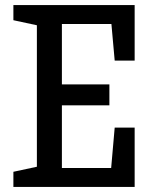

<svg xmlns="http://www.w3.org/2000/svg" viewBox="-20 -740 605 760"><path d="M33 -60 126 -80V-640L33 -660V-720H513V-500H434L421 -645H225V-406H413V-323H225V-75H420L434 -235H513V0H33Z"/></svg>

Font: Hermeneus One
Style: Regular
Weight: 400
Designer: Rodrigo Fuenzalida, Pablo Impallari
Foundry: Pablo Impallari, Rodrigo Fuenzalida
Version: Version 1.002; ttfautohint (v0.93) -l 8 -r 50 -G 200 -x 14 -